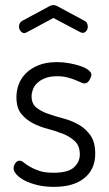

<svg xmlns="http://www.w3.org/2000/svg" viewBox="-20 -721 425 748"><path d="M84 -595Q82 -594 79.5 -593Q77 -592 75 -592Q67 -592 60.5 -599.5Q54 -607 54 -618Q54 -624 57 -630Q60 -636 67 -640L171 -696Q179 -701 188 -701Q197 -701 205 -696L309 -640Q316 -637 319 -630.5Q322 -624 322 -617Q322 -607 316 -600Q310 -593 302 -593Q300 -593 297 -594Q294 -595 292 -596L188 -651ZM188 -48Q245 -48 268 -69Q291 -90 291 -119Q291 -152 272.5 -170Q254 -188 227 -199Q200 -210 167.5 -218.5Q135 -227 108 -241Q81 -255 62.5 -278Q44 -301 44 -343Q44 -367 52.5 -391Q61 -415 80 -434.5Q99 -454 129 -466.5Q159 -479 202 -479Q227 -479 251 -474.5Q275 -470 294 -463.5Q313 -457 324.5 -448Q336 -439 336 -430Q336 -422 328.5 -409Q321 -396 309 -396Q303 -396 294 -400.5Q285 -405 272 -410Q259 -415 242 -419.5Q225 -424 203 -424Q175 -424 156 -416.5Q137 -409 125 -397.5Q113 -386 108 -372Q103 -358 103 -346Q103 -317 121.5 -302Q140 -287 167.5 -277.5Q195 -268 227 -259.5Q259 -251 286.5 -235.5Q314 -220 332.5 -193.5Q351 -167 351 -122Q351 -62 309 -27.5Q267 7 190 7Q155 7 126 0Q97 -7 76.5 -17.5Q56 -28 44.5 -41Q33 -54 33 -65Q33 -75 39.5 -85Q46 -95 56 -95Q64 -95 73 -87.5Q82 -80 96.5 -71.5Q111 -63 132.5 -55.5Q154 -48 188 -48Z"/></svg>

Font: AkaAcidDosis
Style: Regular
Weight: 400
Designer: Edgar Tolentino, Pablo Impallari, Igino Marini, Aka-Acid
Foundry: Edgar Tolentino, Pablo Impallari, Igino Marini, Cyberella
Version: Version 1.007